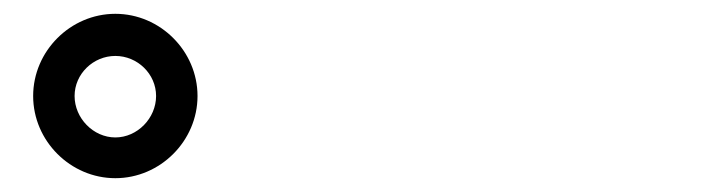

<svg xmlns="http://www.w3.org/2000/svg" viewBox="-20 -847 1040 278"><path d="M28 -708C28 -643 82 -589 147 -589C212 -589 266 -643 266 -708C266 -773 212 -827 147 -827C82 -827 28 -773 28 -708ZM88 -708C88 -740 115 -766 147 -766C179 -766 206 -740 206 -708C206 -676 179 -648 147 -648C115 -648 88 -676 88 -708Z"/></svg>

Font: Noto Sans JP
Style: Bold
Weight: 700
Designer: Ryoko NISHIZUKA  (kana, bopomofo & ideographs); Paul D. Hunt (Latin, Greek & Cyrillic); Sandoll Communications , Soo-you
Foundry: Adobe
Version: Version 2.002;hotconv 1.0.116;makeotfexe 2.5.65601